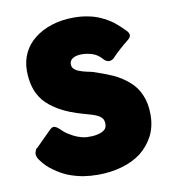

<svg xmlns="http://www.w3.org/2000/svg" viewBox="-76 -716 731 798"><g transform="rotate(-10 289.5 -317.5)"><path d="M155.3 -197.3Q168.9 -183.6 184.6 -174.8Q200.2 -165 214.8 -159.2Q228.5 -154.3 240.2 -151.4Q251 -149.4 254.9 -149.4Q264.6 -149.4 279.3 -149.4Q293.9 -150.4 307.6 -154.3Q321.3 -158.2 331.1 -166Q340.8 -174.8 340.8 -190.4Q340.8 -204.1 335 -212.9Q329.1 -220.7 319.3 -226.6Q308.6 -232.4 293 -237.3Q278.3 -241.2 258.8 -247.1Q199.2 -263.7 160.2 -286.1Q121.1 -308.6 97.7 -335.9Q75.2 -364.3 66.4 -396.5Q57.6 -427.7 57.6 -463.9Q57.6 -504.9 74.2 -539.1Q90.8 -573.2 121.1 -596.7Q151.4 -621.1 194.3 -634.8Q236.3 -648.4 288.1 -648.4Q320.3 -648.4 347.7 -642.6Q375 -637.7 400.4 -626Q424.8 -615.2 449.2 -597.7Q472.7 -579.1 496.1 -554.7Q504.9 -544.9 504.9 -536.1Q504.9 -527.3 493.2 -517.6Q473.6 -502 456.1 -486.3Q438.5 -470.7 419.9 -451.2Q413.1 -446.3 407.2 -445.3Q401.4 -444.3 396.5 -445.3Q390.6 -447.3 385.7 -450.2Q380.9 -454.1 377 -459Q359.4 -478.5 336.9 -485.4Q314.5 -492.2 294.9 -492.2Q269.5 -492.2 255.9 -483.4Q241.2 -474.6 242.2 -457Q243.2 -444.3 252 -437.5Q260.7 -429.7 273.4 -425.8Q286.1 -420.9 299.8 -418Q314.5 -415 326.2 -412.1Q371.1 -397.5 409.2 -380.9Q446.3 -363.3 473.6 -338.9Q502 -314.5 516.6 -279.3Q532.2 -245.1 532.2 -195.3Q532.2 -146.5 512.7 -107.4Q492.2 -68.4 458 -41Q423.8 -14.6 376 -1Q329.1 12.7 274.4 12.7Q243.2 12.7 211.9 7.8Q179.7 2 149.4 -9.8Q119.1 -22.5 92.8 -42Q65.4 -60.5 44.9 -88.9Q39.1 -95.7 36.1 -103.5Q33.2 -111.3 33.2 -118.2Q34.2 -126 37.1 -131.8Q39.1 -138.7 45.9 -142.6Q67.4 -164.1 110.4 -207Q122.1 -217.8 130.9 -214.8Q140.6 -211.9 155.3 -197.3Z"/></g></svg>

Font: Cocogoose
Style: Regular
Weight: 400
Designer: Cosimo Lorenzo Pancini
Version: Version 1.000